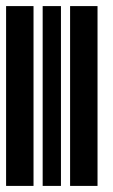

<svg xmlns="http://www.w3.org/2000/svg" viewBox="-20 -610 370 630"><path d="M0 0V-590H90V0ZM120 0V-590H180V0ZM210 0V-590H300V0Z"/></svg>

Font: Libre Barcode 128
Style: Regular
Weight: 400
Version: Version 1.005; ttfautohint (v1.8.3)